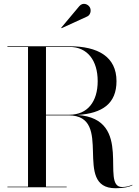

<svg xmlns="http://www.w3.org/2000/svg" viewBox="-20 -996 738 1021"><path d="M444 -908.5C461 -916 467 -941 457.5 -957.5C448 -974 420.5 -985.5 401.5 -963L305.5 -848.5L307.5 -846ZM19.5 -3.5V0H334.5V-3.5H224.5V-382.5H344.5C590.5 -382.5 361.5 5 594.5 5C638.5 5 668.5 -2 684.5 -11L683 -13.5C669 -6.5 650 -1.5 629 -1.5C510 -1.5 696.5 -365 391 -384.5C526 -393 599.5 -446 599.5 -564.5C599.5 -694.5 500.5 -750 349.5 -750H19.5V-746.5H129V-3.5ZM349.5 -746.5C445.5 -746.5 499.5 -673.5 499.5 -564.5C499.5 -455.5 445.5 -386 349.5 -386H224.5V-746.5Z"/></svg>

Font: Bodoni* 48pt
Style: Regular
Weight: 400
Version: Version 2.3